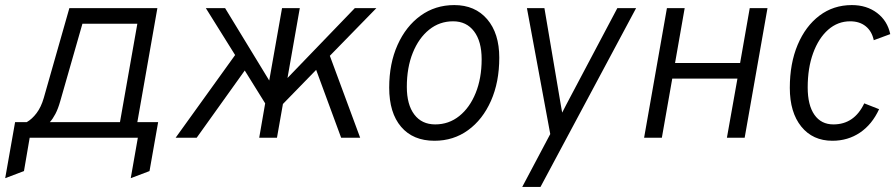

<svg xmlns="http://www.w3.org/2000/svg" viewBox="-34 -543 3530 757"><path d="M-13.5 159.5 25.5 -61.5H71.5Q92.5 -73.5 110.2 -97Q128 -120.5 138.5 -156.5L239.5 -511H586.5L507.5 -61.5H589.5L555.5 131.5L481.5 159.5L509.5 0H83L60.5 131.5ZM162.5 -61.5H439L507.5 -449.5H291L203.5 -144Q195 -114 184.5 -94Q174 -74 162.5 -61.5Z M658.5 0 893 -326 777.5 -511H853.5L1027.5 -225.5L1078 -511H1148L1099.5 -235.5L1365 -511H1450L1266.5 -323L1386 0H1311L1212.5 -267.5L1081.5 -133L1058 0H988L1011.5 -135.5L931 -265L741.5 0Z M1679 12Q1594.5 12 1547.5 -43Q1500.5 -98 1500.5 -197.5Q1500.5 -292.5 1533.5 -366Q1566.5 -439.5 1624.2 -481.2Q1682 -523 1757 -523Q1839 -523 1886.8 -467.2Q1934.5 -411.5 1934.5 -315.5Q1934.5 -219.5 1901.8 -145.5Q1869 -71.5 1811.5 -29.8Q1754 12 1679 12ZM1682 -52.5Q1735.5 -52.5 1776.8 -85.5Q1818 -118.5 1841.5 -176.5Q1865 -234.5 1865 -309.5Q1865 -380 1835 -419.5Q1805 -459 1752.5 -459Q1699 -459 1658 -426Q1617 -393 1593.5 -334.8Q1570 -276.5 1570 -200.5Q1570 -130.5 1599.5 -91.5Q1629 -52.5 1682 -52.5Z M2025 194 2135.5 -14.5 2043.5 -511H2112.5L2172 -159.5Q2174.5 -145 2177.2 -129Q2180 -113 2182.5 -99Q2189 -112 2197.5 -128.2Q2206 -144.5 2214 -159.5L2400 -511H2474L2097 194Z M2505.5 0 2595.5 -511H2665.5L2627.5 -294.5H2884L2922 -511H2992L2902 0H2832L2873.5 -233H2616.5L2575.5 0Z M3248 12Q3170.5 12 3125.2 -44Q3080 -100 3080 -196.5Q3080 -293 3111 -366.5Q3142 -440 3197 -481.5Q3252 -523 3324.5 -523Q3383 -523 3424 -492Q3465 -461 3476 -408.5L3411 -384.5Q3403.5 -420 3379.2 -439.5Q3355 -459 3318 -459Q3269 -459 3231.2 -425.8Q3193.5 -392.5 3172 -333.8Q3150.5 -275 3150.5 -198.5Q3150.5 -128.5 3177 -90.5Q3203.5 -52.5 3252 -52.5Q3334 -52.5 3373.5 -135.5L3432 -112.5Q3404.5 -52.5 3356.8 -20.2Q3309 12 3248 12Z"/></svg>

Font: Overpass Light
Style: Italic
Weight: 300
Italic angle: -10°
Designer: Delve Withrington, Dave Bailey, Thomas Jockin
Foundry: Delve Fonts LLC
Version: Version 4.000; ttfautohint (v1.8.3)